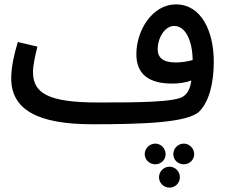

<svg xmlns="http://www.w3.org/2000/svg" viewBox="-20 -544 1035 873"><path d="M400 21C632 21 838 14 888 -39C931 -84 952 -166 952 -264C952 -401 896 -524 780 -524C672 -524 600 -405 600 -298C600 -204 660 -164 763 -164C793 -164 824 -168 850 -178C845 -142 834 -120 814 -106C776 -79 608 -78 426 -78C197 -78 130 -121 130 -217C130 -250 142 -299 150 -332L61 -353C46 -303 31 -242 31 -188C31 -47 148 21 400 21ZM697 -320C697 -372 729 -426 772 -426C824 -426 855 -358 856 -271C832 -264 804 -260 779 -260C720 -260 697 -283 697 -320ZM686 203C712 203 733 183 733 157C733 131 712 109 686 109C660 109 638 131 638 157C638 183 660 203 686 203ZM816 203C841 203 863 183 863 157C863 131 841 109 816 109C789 109 768 131 768 157C768 183 789 203 816 203ZM751 309C777 309 798 288 798 262C798 236 777 214 751 214C724 214 703 236 703 262C703 288 724 309 751 309Z"/></svg>

Font: Noto Sans Arabic UI Md
Style: Regular
Weight: 500
Designer: Monotype Design Team, Nadine Chahine and Nizar Qandah
Foundry: Monotype Imaging Inc.
Version: Version 2.010